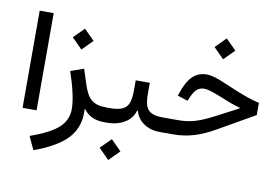

<svg xmlns="http://www.w3.org/2000/svg" viewBox="-94 -853 1860 1280"><g transform="rotate(10 836.5 -213.0)"><path d="M176.8 -657.7H82V0H176.8Z M400.4 -450.7 470.7 -521.5 400.4 -591.8 330.1 -521.5ZM352.1 -296.9C386.7 -195.8 406.7 -106.4 406.7 -49.3C406.7 1 387.7 43.5 350.1 78.1C312 112.8 248.5 145.5 160.2 176.3L202.1 265.6C303.2 229 377 186.5 422.9 138.7C468.8 90.3 491.7 31.7 491.7 -37.1C491.7 -45.4 491.2 -53.2 490.7 -61.5L495.6 -63C525.4 -21 571.8 0 634.8 0H635.3V-99.1H634.8C539.1 -99.1 504.4 -131.8 473.1 -229L440.9 -328.1Z M888.2 -311.5H793V-241.2C793 -209.5 789.6 -183.1 783.2 -162.1C769.5 -120.1 733.9 -99.1 658.2 -99.1H635.3C624.5 -99.1 619.1 -82.5 619.1 -49.8C619.1 -16.6 624.5 0 635.3 0H658.2C699.7 0 737.8 -9.8 771.5 -29.8C805.2 -49.8 827.1 -77.6 837.4 -114.3H842.3C852.5 -77.6 873 -49.8 903.8 -29.8C934.1 -9.8 969.7 0 1011.2 0H1043.9V-99.1H1012.7C907.2 -99.1 888.2 -144.5 888.2 -241.2ZM704.6 243.7 774.9 172.9 704.6 102.5 634.3 172.9Z M1254.4 -432.1C1176.8 -432.1 1127.4 -384.3 1090.3 -269L1086.9 -259.8L1157.2 -237.3L1161.1 -246.6C1186 -311 1210.9 -335.9 1253.9 -335.9C1275.9 -335.9 1307.6 -326.2 1371.6 -300.8C1428.2 -276.9 1469.7 -261.7 1507.3 -252V-247.1L1346.7 -163.1C1251.5 -114.7 1195.3 -99.1 1116.7 -99.1H1043.9C1032.7 -99.1 1027.8 -85 1027.8 -49.8C1027.8 -14.2 1032.7 0 1043.9 0H1099.1C1148.9 0 1196.3 -6.8 1240.7 -20C1285.2 -33.2 1333.5 -54.7 1385.7 -85L1627.9 -223.6V-305.7C1597.2 -313 1566.4 -322.3 1535.2 -333.5C1503.4 -344.7 1465.3 -359.9 1420.9 -378.9C1374.5 -398.9 1339.8 -413.1 1315.9 -420.9C1292 -428.2 1271.5 -432.1 1254.4 -432.1ZM1342.3 -550.8 1412.6 -621.6 1342.3 -691.9 1272 -621.6Z"/></g></svg>

Font: Estedad Medium
Style: Regular
Weight: 500
Designer: Amin Abedi
Version: Version 7.3